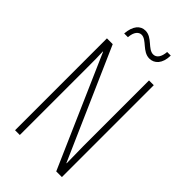

<svg xmlns="http://www.w3.org/2000/svg" viewBox="-269 -975 1055 1055"><g transform="rotate(45 258.5 -447.5)"><path d="M125 -800H154C157 -843 176 -863 198 -863C238 -863 266 -800 320 -800C359 -800 391 -831 392 -895H364C361 -855 345 -831 319 -831C277 -831 251 -894 197 -894C158 -894 130 -863 125 -800ZM441 0V-714H404V-202C404 -172 405 -120 406 -72H404L122 -714H77V0H114V-526C114 -579 114 -615 112 -647H114L397 0Z"/></g></svg>

Font: Noto Sans Myanmar ExtraCondensed ExtraLight
Style: Regular
Weight: 200
Width: 2
Designer: Monotype Design Team
Foundry: Monotype Imaging Inc.
Version: Version 2.107